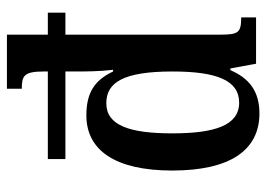

<svg xmlns="http://www.w3.org/2000/svg" viewBox="-130 -412 787 568"><g transform="rotate(90 264.0 -128.5)"><path d="M243 201C205 201 192 195 192 136V124H451V72H192V52C192 12 192 -28 187 -69H192C218 -14 255 10 322 10C424 10 485 -74 485 -244C485 -415 425 -502 316 -502C251 -502 212 -472 188 -416H183L169 -492H32V-448C77 -448 83 -440 83 -386V72H18V124H83V245H243ZM286 -49C224 -49 192 -100 192 -245C192 -375 218 -442 284 -442C352 -442 375 -369 375 -244C375 -119 352 -49 286 -49Z"/></g></svg>

Font: Noto Serif Armenian Condensed Semi
Style: Regular
Weight: 600
Width: 3
Designer: Monotype Design Team
Foundry: Monotype Imaging Inc.
Version: Version 1.901